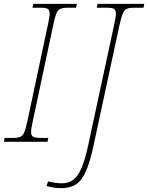

<svg xmlns="http://www.w3.org/2000/svg" viewBox="-33 -734 767 994"><path d="M-13 0 -9 -20H34Q59 -20 72.5 -26Q86 -32 93.5 -51Q101 -70 109 -108L215 -606Q219 -626 221.5 -639.5Q224 -653 224 -663Q224 -683 213.5 -688.5Q203 -694 178 -694H135L139 -714H365L361 -694H318Q293 -694 279.5 -688Q266 -682 258.5 -663.5Q251 -645 243 -606L137 -108Q128 -69 128 -51Q128 -32 138.5 -26Q149 -20 174 -20H217L213 0ZM285 240Q262 240 244 237Q226 234 208 229L216 205Q229 209 250.5 212Q272 215 287 215Q322 215 346.5 196.5Q371 178 389.5 134.5Q408 91 424 16L558 -606Q567 -645 567 -663Q567 -683 556.5 -688.5Q546 -694 521 -694H468L472 -714H714L710 -694H661Q636 -694 623 -688Q610 -682 602.5 -663.5Q595 -645 586 -606L452 16Q434 102 412.5 151Q391 200 361 220Q331 240 285 240Z"/></svg>

Font: Noto Serif Thin
Style: Italic
Weight: 100
Italic angle: -12°
Designer: Monotype Design Team
Foundry: Monotype Imaging Inc.
Version: Version 2.014; ttfautohint (v1.8.4.7-5d5b)